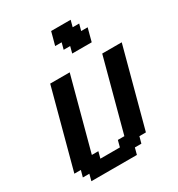

<svg xmlns="http://www.w3.org/2000/svg" viewBox="-278 -1424 1478 1598"><g transform="rotate(-30 461.0 -625.0)"><path d="M125 0H562.5L579.1 -62.5H641.6L658.7 -125H721.2L921.9 -875H734.4L550.3 -187.5H487.8L471.2 -125H283.7L300.3 -187.5H237.8L421.9 -875H234.4L33.7 -125H96.2L79.1 -62.5H141.6ZM518.1 -1000H705.6Q710.9 -1020.5 721.9 -1062.3Q732.9 -1104 738.8 -1125H676.3L693.4 -1187.5H630.9L647.5 -1250H460Q454.6 -1229 443.4 -1187.5Q432.1 -1146 426.3 -1125H488.8L472.2 -1062.5H534.7Z"/></g></svg>

Font: Faithful 32x
Style: SemiboldOblique
Weight: 400
Foundry: Faithful Resource Pack
Version: Version 1.0; January 27, 2023